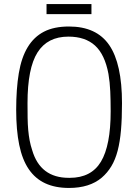

<svg xmlns="http://www.w3.org/2000/svg" viewBox="-20 -920 683 949"><path d="M321 9Q253 9 203.5 -14Q154 -37 122 -84Q90 -131 75 -204Q60 -277 60 -377Q60 -481 73 -558.5Q86 -636 117 -687Q148 -738 197.5 -763.5Q247 -789 321 -789Q457 -789 520 -697Q583 -605 583 -410Q583 -334 578 -276.5Q573 -219 561.5 -175Q550 -131 530.5 -98.5Q511 -66 483 -42Q423 9 321 9ZM325 -41Q431 -41 479 -121Q527 -201 527 -370Q527 -423 525 -468.5Q523 -514 516 -555Q498 -651 449.5 -695Q401 -739 318 -739Q215 -739 165.5 -661Q116 -583 116 -410Q116 -370 116.5 -337.5Q117 -305 119.5 -277.5Q122 -250 126.5 -226Q131 -202 139 -178Q179 -41 320 -41ZM432 -850H210V-900H432Z"/></svg>

Font: Tanohe Sans Light
Style: Regular
Weight: 300
Designer: Village Type and Design LLC & Cristiano Sobral
Foundry: Cooper Hewitt Smithsonian Design Museum
Version: Version 1.00;September 29, 2021;FontCreator 13.0.0.2655 64-b